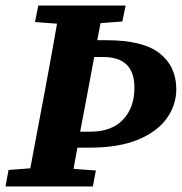

<svg xmlns="http://www.w3.org/2000/svg" viewBox="-32 -677 662 697"><path d="M279 -304Q274 -278 269 -251.5Q264 -225 259 -199H296Q373 -199 414.5 -242.5Q456 -286 456 -359Q456 -470 343 -470H310ZM95 -597 107 -657H424L412 -599L333 -593L321 -531H355Q487 -531 547.5 -483.5Q608 -436 608 -353Q608 -296 573.5 -247.5Q539 -199 469 -170Q399 -141 293 -141H249Q245 -122 242 -103Q239 -84 235 -64L316 -58L305 0H-12L-1 -60L78 -66L132 -353Q143 -413 154 -472.5Q165 -532 175 -591Z"/></svg>

Font: Source Serif 4 SmText
Style: Bold Italic
Weight: 700
Italic angle: -12°
Designer: Frank Grießhammer
Foundry: Adobe
Version: Version 4.005;hotconv 1.1.0;makeotfexe 2.6.0